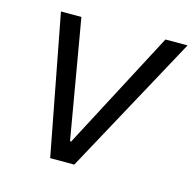

<svg xmlns="http://www.w3.org/2000/svg" viewBox="-80 -580 671 662"><g transform="rotate(15 255.5 -249.0)"><path d="M59 -498H132L205 -74H209L432 -498H511L240 0H154Z"/></g></svg>

Font: Chakra Petch
Style: Italic
Weight: 400
Italic angle: -10°
Designer: Katatrad Aksorn Co.,Ltd.
Foundry: Cadson Demak Co.,Ltd.
Version: Version 1.000; ttfautohint (v1.6)